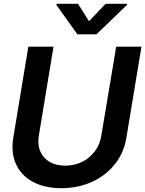

<svg xmlns="http://www.w3.org/2000/svg" viewBox="-20 -971 758 1002"><path d="M586.4 -727.5H718.3L639.6 -252.4Q627 -174.3 580.1 -115Q533.2 -55.7 461.2 -22.5Q389.2 10.7 300.3 11.2Q211.4 10.7 150.6 -22.5Q89.8 -55.7 63.2 -115Q36.6 -174.3 49.3 -252.4L127.9 -727.5H259.3L182.6 -263.2Q175.3 -217.8 189.5 -182.6Q203.6 -147.5 237.1 -127.2Q270.5 -106.9 320.3 -106.4Q370.6 -106.9 410.4 -127.2Q450.2 -147.5 475.8 -182.6Q501.5 -217.8 508.8 -263.2ZM387.2 -951.2 444.3 -860.4 531.2 -951.2H644L643.1 -945.8L483.4 -792H383.8L273.9 -945.8L274.9 -951.2Z"/></svg>

Font: Inter Tight SemiBold
Style: Italic
Weight: 600
Italic angle: -9.39999°
Designer: Rasmus Andersson
Foundry: rsms
Version: Version 3.004